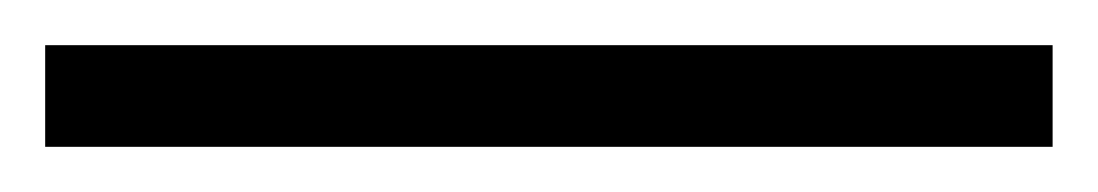

<svg xmlns="http://www.w3.org/2000/svg" viewBox="-24 -825 486 85"><path d="M442 -760V-805H-4V-760Z"/></svg>

Font: Noto Sans Malayalam Condensed Light
Style: Regular
Weight: 300
Width: 3
Designer: Jelle Bosma - Monotype Design Team
Foundry: Monotype Imaging Inc.
Version: Version 2.104